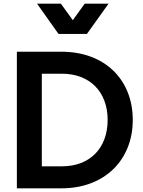

<svg xmlns="http://www.w3.org/2000/svg" viewBox="-20 -1027 780 1047"><path d="M72 0H315C551 0 704 -155 704 -373C704 -592 552 -745 315 -745H72ZM182 -1007 299 -842H454L572 -1007H442L377 -917L312 -1007ZM208 -120V-625H318C469 -625 567 -527 567 -373C567 -219 470 -120 318 -120Z"/></svg>

Font: Mluvka
Style: Bold
Weight: 700
Designer: Modified by Jiří Krblich, Original typeface by Gumpita Rahayu
Foundry: Gumpita Rahayu & Jiří Krblich
Version: Version 2.000;Glyphs 3.1.1 (3134)